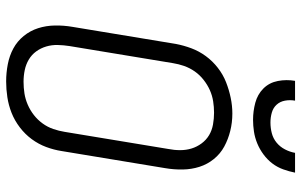

<svg xmlns="http://www.w3.org/2000/svg" viewBox="-202 -794 1003 640"><g transform="rotate(90 300.0 -473.5)"><path d="M251 8Q222 8 193.5 2.5Q165 -3 141 -16Q117 -29 99.5 -50.5Q82 -72 73.5 -98.5Q65 -125 64.5 -154.5Q64 -184 69 -213L126 -558Q131 -584 140.5 -609.5Q150 -635 166.5 -657.5Q183 -680 205.5 -697.5Q228 -715 253.5 -725Q279 -735 305.5 -740.5Q332 -746 358 -746Q388 -746 416 -739Q444 -732 468 -719Q492 -706 509.5 -684.5Q527 -663 535.5 -636.5Q544 -610 544.5 -580.5Q545 -551 540 -522L483 -177Q479 -151 469.5 -125.5Q460 -100 443.5 -77.5Q427 -55 404 -37.5Q381 -20 355.5 -10Q330 0 303.5 4Q277 8 251 8ZM252 -50Q272 -50 291 -53Q310 -56 328.5 -64Q347 -72 363 -84.5Q379 -97 391 -113.5Q403 -130 409.5 -149Q416 -168 419 -187L476 -532Q480 -552 480 -572Q480 -592 474.5 -610Q469 -628 457.5 -643.5Q446 -659 430 -668.5Q414 -678 394.5 -681.5Q375 -685 355 -685Q336 -685 317 -682Q298 -679 280 -671Q262 -663 245.5 -650Q229 -637 217.5 -620.5Q206 -604 199.5 -585.5Q193 -567 190 -548L133 -203Q130 -184 129.5 -164Q129 -144 134.5 -125.5Q140 -107 151 -92Q162 -77 178 -67.5Q194 -58 213 -54Q232 -50 252 -50ZM379 -815Q350 -815 322 -822.5Q294 -830 274.5 -849.5Q255 -869 249.5 -897.5Q244 -926 249 -955H315Q312 -938 315 -921.5Q318 -905 328.5 -893.5Q339 -882 355 -877.5Q371 -873 388 -873Q406 -873 423.5 -877.5Q441 -882 455 -893.5Q469 -905 477.5 -921.5Q486 -938 489 -955H555Q551 -935 544 -915.5Q537 -896 524.5 -879.5Q512 -863 494.5 -850Q477 -837 457.5 -829Q438 -821 418 -818Q398 -815 379 -815Z"/></g></svg>

Font: Iosevka Curly Slab LtExObl
Style: Regular
Weight: 300
Width: 7
Italic angle: -9°
Monospace: yes
Designer: Belleve Invis
Foundry: Belleve Invis
Version: Version 11.1.0; ttfautohint (v1.8.3)